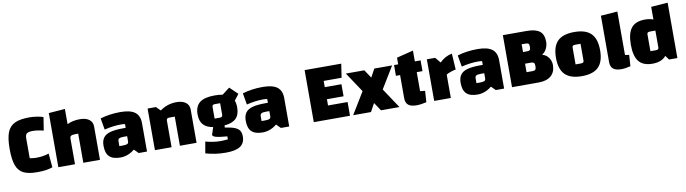

<svg xmlns="http://www.w3.org/2000/svg" viewBox="-35 -1380 8115 2271"><g transform="rotate(-10 4022.5 -245.0)"><path d="M304 15Q198 15 139.5 -15Q81 -45 55.5 -115.5Q30 -186 30 -312Q30 -439 57 -509Q84 -579 147 -609.5Q210 -640 324 -640Q367 -640 417.5 -632Q468 -624 490 -614L465 -456Q436 -464 399.5 -469.5Q363 -475 339 -475Q285 -475 265 -460Q245 -445 245 -405V-163Q290 -155 324 -155Q365 -155 405.5 -161.5Q446 -168 475 -179L490 -11Q451 3 407.5 9Q364 15 304 15Z M560 -650 756 -665V-482Q819 -515 910 -515Q980 -515 1020 -484.5Q1060 -454 1060 -400V0H860V-350H829Q790 -350 775 -341Q760 -332 760 -308V0H560Z M1625 -340V0H1525L1475 -50Q1437 -18 1393.5 -1.5Q1350 15 1305 15Q1214 15 1172 -26Q1130 -67 1130 -155Q1130 -216 1156 -252Q1182 -288 1239.5 -304Q1297 -320 1395 -320H1425V-365Q1410 -369 1375 -369Q1282 -369 1177 -343L1153 -481Q1265 -515 1395 -515Q1514 -515 1569.5 -473Q1625 -431 1625 -340ZM1425 -158V-220H1383Q1344 -220 1329 -211Q1314 -202 1314 -178V-120H1356Q1395 -120 1410 -128Q1425 -136 1425 -158Z M1720 -500H1820L1870 -450Q1958 -515 2070 -515Q2140 -515 2180 -484.5Q2220 -454 2220 -400V0H2020V-350H1959Q1938 -350 1929 -343.5Q1920 -337 1920 -322V0H1720Z M2772 20Q2772 100 2716.5 137.5Q2661 175 2542 175Q2415 175 2300 141L2324 3Q2416 29 2502 29Q2542 29 2592 24V-12Q2498 -19 2457.5 -30.5Q2417 -42 2417 -61L2446 -149Q2366 -162 2328 -206Q2290 -250 2290 -329Q2290 -425 2347 -470Q2404 -515 2527 -515Q2578 -515 2623 -507L2713 -576L2808 -485L2752 -412Q2766 -380 2766 -329Q2766 -243 2722 -198.5Q2678 -154 2582 -145L2580 -120Q2656 -109 2696.5 -93Q2737 -77 2754.5 -50.5Q2772 -24 2772 20ZM2480 -245H2542Q2561 -245 2568.5 -252.5Q2576 -260 2576 -277V-413H2512Q2494 -413 2487 -406.5Q2480 -400 2480 -381Z M3333 -340V0H3233L3183 -50Q3145 -18 3101.5 -1.5Q3058 15 3013 15Q2922 15 2880 -26Q2838 -67 2838 -155Q2838 -216 2864 -252Q2890 -288 2947.5 -304Q3005 -320 3103 -320H3133V-365Q3118 -369 3083 -369Q2990 -369 2885 -343L2861 -481Q2973 -515 3103 -515Q3222 -515 3277.5 -473Q3333 -431 3333 -340ZM3133 -158V-220H3091Q3052 -220 3037 -211Q3022 -202 3022 -178V-120H3064Q3103 -120 3118 -128Q3133 -136 3133 -158Z M3828 -165H4063V0H3628V-625H4068L4043 -460H3828V-385H4028V-240H3828Z M4498 -239 4657 0H4435L4369 -99L4315 0H4101L4260 -261L4101 -500H4323L4389 -401L4443 -500H4657Z M4930 -371V-143Q4959 -138 4989 -136L4980 -1Q4913 15 4859 15Q4793 15 4761.5 -11.5Q4730 -38 4730 -94V-371H4680V-500H4730V-580L4930 -630V-500H4999V-371Z M5229 -434Q5288 -496 5377 -515L5389 -321Q5366 -319 5328 -305.5Q5290 -292 5274 -281V0H5074V-500H5174Z M5914 -340V0H5814L5764 -50Q5726 -18 5682.5 -1.5Q5639 15 5594 15Q5503 15 5461 -26Q5419 -67 5419 -155Q5419 -216 5445 -252Q5471 -288 5528.5 -304Q5586 -320 5684 -320H5714V-365Q5699 -369 5664 -369Q5571 -369 5466 -343L5442 -481Q5554 -515 5684 -515Q5803 -515 5858.5 -473Q5914 -431 5914 -340ZM5714 -158V-220H5672Q5633 -220 5618 -211Q5603 -202 5603 -178V-120H5645Q5684 -120 5699 -128Q5714 -136 5714 -158Z M6531 -176Q6531 -91 6478.5 -45.5Q6426 0 6328 0H6009V-625H6293Q6402 -625 6451 -586Q6500 -547 6500 -460Q6500 -416 6480.5 -377Q6461 -338 6430 -320V-314Q6473 -304 6502 -264.5Q6531 -225 6531 -176ZM6258 -480H6209V-387H6258Q6283 -387 6291.5 -396.5Q6300 -406 6300 -434Q6300 -462 6291.5 -471Q6283 -480 6258 -480ZM6325 -196Q6325 -225 6316 -236Q6307 -247 6282 -247H6209V-145H6281Q6306 -145 6315.5 -156Q6325 -167 6325 -196Z M6581 -250Q6581 -387 6645 -451Q6709 -515 6846 -515Q6983 -515 7047 -451Q7111 -387 7111 -250Q7111 -113 7047 -49Q6983 15 6846 15Q6710 15 6645.5 -49.5Q6581 -114 6581 -250ZM6857 -135Q6879 -135 6887.5 -141Q6896 -147 6896 -163V-365H6835Q6813 -365 6804.5 -359Q6796 -353 6796 -337V-135Z M7440 -136 7431 -1Q7367 15 7320 15Q7254 15 7222.5 -11.5Q7191 -38 7191 -94V-650L7391 -665V-143Q7417 -138 7440 -136Z M7995 -665V0H7895L7858 -50Q7806 15 7695 15Q7583 15 7531.5 -48.5Q7480 -112 7480 -250Q7480 -388 7531.5 -451.5Q7583 -515 7695 -515Q7752 -515 7795 -498V-650ZM7795 -163V-365H7734Q7712 -365 7703.5 -359Q7695 -353 7695 -337V-135H7756Q7778 -135 7786.5 -141Q7795 -147 7795 -163Z"/></g></svg>

Font: Changa ExtraBold
Style: Regular
Weight: 800
Designer: Eduardo Rodriguez Tunni
Foundry: Eduardo Rodriguez Tunni
Version: Version 2.002; ttfautohint (v1.5) -l 8 -r 50 -G 220 -x 14 -H